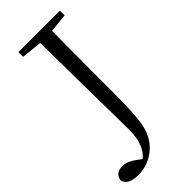

<svg xmlns="http://www.w3.org/2000/svg" viewBox="-324 -782 1008 1008"><g transform="rotate(-45 180.0 -278.0)"><path d="M43 173Q-30 173 -42 127Q-35 80 17 80Q53 80 93 110L119 129Q178 83 178 -29Q178 -49 177 -120Q173 -358 170 -682L55 -694V-729H363V-694L259 -683Q257 -588 257 -391V-218Q257 -75 246 -8Q232 78 173 127Q117 173 43 173Z"/></g></svg>

Font: Cactus Classical Serif
Style: Regular
Weight: 400
Designer: Henry Chan (via Glyphwiki)、田海東、宇文滿月
Foundry: Moonlit Owen
Version: Version 1.000